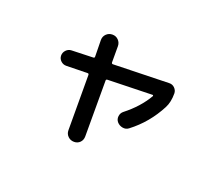

<svg xmlns="http://www.w3.org/2000/svg" viewBox="-125 -845 1250 1125"><g transform="rotate(30 500.0 -282.5)"><path d="M207 -317.4Q187.5 -313.5 170.9 -324.2Q154.3 -335 150.4 -353.5Q146.5 -373 157.7 -390.1Q168.9 -407.2 188.5 -411.1L319.3 -438.5Q328.1 -440.4 326.2 -448.2L306.6 -549.8Q302.7 -572.3 315.4 -589.8Q328.1 -607.4 350.1 -611.3Q372.1 -615.2 389.6 -602.5Q407.2 -589.8 411.1 -568.4L428.7 -468.8Q430.7 -460 439.5 -461.9L780.3 -531.2Q799.8 -535.2 815.9 -523.9Q832 -512.7 835.9 -494.1Q845.7 -440.4 833 -400.4Q793.9 -276.4 709 -184.6Q695.3 -168.9 673.3 -168.9Q651.4 -168.9 634.8 -182.6Q620.1 -195.3 619.1 -215.8Q618.2 -236.3 631.8 -251Q702.1 -329.1 734.4 -416Q735.4 -418.9 733.9 -421.4Q732.4 -423.8 729.5 -422.9L456.1 -367.2Q447.3 -365.2 449.2 -357.4L509.8 -14.6Q513.7 7.8 502 24.9Q490.2 42 468.3 45.9Q446.3 49.8 428.2 37.6Q410.2 25.4 406.2 2.9L345.7 -335.9Q343.8 -344.7 335.9 -342.8Z"/></g></svg>

Font: Rounded Mgen+ 1mn medium
Style: Regular
Weight: 500
Designer: [Source Han Sans]
Ryoko NISHIZUKA  (kana & ideographs); Paul D. Hunt (Latin, Greek & Cyrillic); Wenlong ZHANG  (bopomofo
Version: Version 1.059.20150602